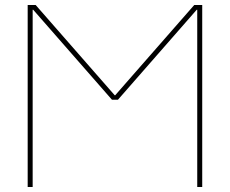

<svg xmlns="http://www.w3.org/2000/svg" viewBox="-20 -750 922 770"><path d="M771 0V-711H769L453 -350H429L113 -711H111V0H91V-730H123L440 -368H442L759 -730H791V0Z"/></svg>

Font: Mplus 1p Thin
Style: Regular
Weight: 250
Version: Version 1.061